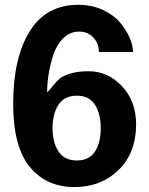

<svg xmlns="http://www.w3.org/2000/svg" viewBox="-20 -756 613 790"><path d="M540 -244.1Q540 -127 467.8 -56.6Q395.5 13.7 286.1 13.7Q170.9 13.7 102.5 -69.3Q34.2 -152.3 34.2 -329.1Q34.2 -517.6 102.1 -627Q169.9 -736.3 302.7 -736.3Q357.4 -736.3 402.8 -715.3Q448.2 -694.3 474.1 -663.1Q500 -631.8 513.7 -600.1Q527.3 -568.4 527.3 -542H386.7Q386.7 -578.1 363.8 -602.1Q340.8 -626 305.7 -626Q267.6 -626 239.7 -598.1Q211.9 -570.3 198.7 -528.3Q185.5 -486.3 179.7 -447.8Q173.8 -409.2 173.8 -376Q181.6 -382.8 197.8 -402.8Q213.9 -422.9 226.1 -433.1Q238.3 -443.4 269 -453.1Q299.8 -462.9 344.7 -462.9Q423.8 -462.9 481.9 -401.4Q540 -339.8 540 -244.1ZM196.3 -228.5Q196.3 -169.9 220.7 -132.8Q245.1 -95.7 295.9 -95.7Q346.7 -95.7 370.6 -132.3Q394.5 -168.9 394.5 -228.5Q394.5 -288.1 370.6 -325.2Q346.7 -362.3 295.9 -362.3Q245.1 -362.3 220.7 -325.2Q196.3 -288.1 196.3 -228.5Z"/></svg>

Font: FreeUniversal
Style: Bold
Weight: 700
Version: Version 1.001